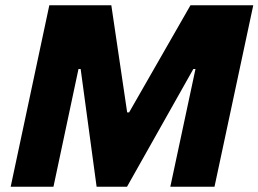

<svg xmlns="http://www.w3.org/2000/svg" viewBox="-20 -708 980 728"><path d="M20.5 0 167 -688H402.1L462.2 -281.8H469.5L702.2 -688H940.3L793.3 0H625.8L721.2 -446.4H713.1L461.6 0H346.3L285.8 -446.4H277.6L182.7 0Z"/></svg>

Font: Saira Thin
Style: Italic
Weight: 100
Italic angle: -12°
Designer: Hector Gatti with collaboration of the Omnibus-Type team
Foundry: Omnibus-Type
Version: Version 1.101